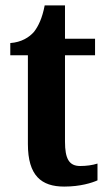

<svg xmlns="http://www.w3.org/2000/svg" viewBox="-20 -679 397 709"><path d="M217 10C277 10 320 -4 340 -13V-75C321 -69 299 -66 276 -66C235 -66 220 -93 220 -156V-475H331V-536H220V-659H145C136 -612 122 -583 106 -562C88 -541 59 -523 18 -520V-475H83V-147C83 -30 133 10 217 10Z"/></svg>

Font: Noto Serif Armenian Condensed
Style: Bold
Weight: 700
Width: 3
Designer: Monotype Design Team
Foundry: Monotype Imaging Inc.
Version: Version 2.008